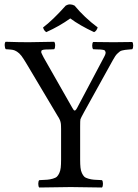

<svg xmlns="http://www.w3.org/2000/svg" viewBox="-20 -833 615 855"><path d="M312 -808.1Q356 -754.9 415 -710.9Q409.7 -694.3 398.9 -689.9Q335 -719.7 293 -751Q245.6 -716.8 186 -689.9Q174.8 -697.3 171.9 -710.9Q213.9 -742.2 272.9 -808.1Q291 -818.8 312 -808.1ZM336.9 -122.1Q336.9 -100.6 338.4 -86.7Q339.8 -72.8 344.7 -62.3Q349.6 -51.8 355.2 -46.4Q360.8 -41 373.5 -37.4Q386.2 -33.7 398.7 -32.7Q411.1 -31.7 434.1 -30.8Q438.5 -26.4 438.5 -14.4Q438.5 -2.4 434.1 2Q334.5 0 294.9 0Q252.4 0 154.8 2Q150.4 -2.4 150.4 -14.4Q150.4 -26.4 154.8 -30.8Q177.7 -31.7 190.2 -32.7Q202.6 -33.7 215.3 -37.4Q228 -41 233.6 -46.4Q239.3 -51.8 244.1 -62.3Q249 -72.8 250.5 -86.7Q252 -100.6 252 -122.1V-258.8Q252 -266.1 251.7 -271.5Q251.5 -276.9 251.2 -280.8Q251 -284.7 249.8 -288.8Q248.5 -293 248 -295.2Q247.6 -297.4 245.1 -302Q242.7 -306.6 241.7 -308.6L236.8 -316.4Q232.9 -323.2 231 -326.2L99.6 -546.9Q85 -571.3 75.7 -584Q65.9 -596.7 55.7 -603Q45.4 -609.4 37.8 -610.8Q30.3 -612.3 14.6 -613.3Q8.8 -613.8 5.9 -613.8Q1.5 -618.2 1 -630.4Q0.5 -642.6 4.9 -647Q64.5 -645 106.9 -645Q141.1 -645 221.2 -647Q225.6 -642.6 225.6 -630.4Q225.6 -618.2 221.2 -613.8Q213.9 -613.3 205.6 -613Q197.3 -612.8 192.4 -612.8Q187.5 -612.8 181.9 -612.5Q176.3 -612.3 173.6 -611.6Q170.9 -610.8 168 -609.9Q165 -608.9 164.6 -606.9Q164.1 -605 163.6 -602.5Q163.1 -600.1 165 -596.2L168.9 -587.9Q170.9 -583 174.8 -576.2L301.3 -354Q306.2 -345.2 309.1 -342.3Q312 -339.4 315.4 -341.6Q318.8 -343.8 323.2 -352.1L441.9 -576.2Q446.8 -585 449 -591.3Q451.2 -597.7 450 -601.6Q448.7 -605.5 447 -607.7Q445.3 -609.9 439 -611.1Q432.6 -612.3 428 -612.5Q423.3 -612.8 412.6 -613Q401.9 -613.3 395 -613.8Q390.6 -618.2 390.6 -629.9Q390.6 -641.6 395 -646Q435.1 -645 485.8 -645Q539.1 -645 568.8 -646Q573.2 -641.6 573.2 -629.9Q573.2 -618.2 568.8 -613.8L551.8 -612.3Q540.5 -611.3 536.9 -610.8Q533.2 -610.4 525.4 -608.6Q517.6 -606.9 513.9 -604Q510.3 -601.1 504.4 -595.9Q498.5 -590.8 493.2 -583Q488.8 -576.7 482.4 -564.9L354.5 -334Q339.4 -306.2 338.1 -301.8Q336.9 -297.4 336.9 -267.6Z"/></svg>

Font: Linux Libertine G
Style: Regular
Weight: 400
Designer: Philipp H. Poll
Foundry: Philipp H. Poll
Version: Version 4.7.5